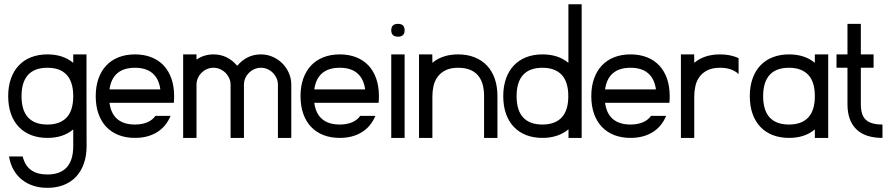

<svg xmlns="http://www.w3.org/2000/svg" viewBox="-20 -650 4197 905"><path d="M203.6 -393.6Q276.9 -393.6 325.2 -354V-393.6H387.7V-196.8L388.2 38.6Q388.2 84.5 375.2 121.1Q362.3 157.7 338.4 183.1Q314.5 208.5 280.3 221.9Q246.1 235.4 203.6 235.4Q167 235.4 136.5 225.3Q106 215.3 82.5 196.3Q59.1 177.2 43.7 149.9Q28.3 122.6 22.5 87.4H86.9Q97.7 130.9 126.5 151.6Q155.3 172.4 203.6 172.4Q263.7 172.4 294.4 138.9Q325.2 105.5 325.2 38.6V-40Q277.8 0 203.6 0Q161.1 0 127 -13.2Q92.8 -26.4 68.6 -51.8Q44.4 -77.1 31.5 -113.8Q18.6 -150.4 18.6 -196.8Q18.6 -242.7 31.5 -279.3Q44.4 -315.9 68.4 -341.3Q92.3 -366.7 126.5 -380.1Q160.6 -393.6 203.6 -393.6ZM325.2 -191.4V-202.6Q323.7 -266.6 293 -298.6Q262.2 -330.6 203.6 -330.6Q142.6 -330.6 112.1 -296.9Q81.5 -263.2 81.5 -196.8Q81.5 -129.9 112.3 -96.4Q143.1 -63 203.6 -63Q261.2 -63 292.5 -94.5Q323.7 -126 325.2 -191.4Z M616.2 -393.6Q659.2 -393.6 693.4 -380.1Q727.5 -366.7 751.5 -341.3Q775.4 -315.9 788.1 -279.3Q800.8 -242.7 800.8 -196.8Q800.8 -180.2 799.3 -165.5H496.1Q502.9 -113.8 533.4 -88.4Q564 -63 616.2 -63Q648.4 -63 673.3 -73.2Q698.2 -83.5 712.9 -104H784.2Q762.2 -52.2 719 -26.1Q675.8 0 616.2 0Q573.7 0 539.6 -13.2Q505.4 -26.4 481.2 -51.8Q457 -77.1 444.1 -113.8Q431.2 -150.4 431.2 -196.8Q431.2 -242.7 444.1 -279.3Q457 -315.9 481 -341.3Q504.9 -366.7 539.1 -380.1Q573.2 -393.6 616.2 -393.6ZM496.1 -228.5H735.8Q729 -278.8 699 -304.7Q668.9 -330.6 616.2 -330.6Q563 -330.6 533 -304.7Q502.9 -278.8 496.1 -228.5Z M986.3 -393.6Q1052.7 -393.6 1098.1 -339.8Q1143.1 -393.6 1210 -393.6Q1239.3 -393.6 1265.4 -382.1Q1291.5 -370.6 1310.8 -351.3Q1330.1 -332 1341.6 -305.9Q1353 -279.8 1353 -250.5V0H1290V-250.5Q1290 -266.6 1283.7 -281Q1277.3 -295.4 1266.6 -306.4Q1255.9 -317.4 1241.2 -324Q1226.6 -330.6 1210 -330.6Q1193.4 -330.6 1179 -324.2Q1164.6 -317.9 1153.6 -306.9Q1142.6 -295.9 1136.2 -281.5Q1129.9 -267.1 1129.9 -250.5V0H1066.9V-250.5Q1066.9 -266.6 1060.5 -281Q1054.2 -295.4 1043.2 -306.4Q1032.2 -317.4 1017.6 -324Q1002.9 -330.6 986.3 -330.6Q969.7 -330.6 955.3 -324.2Q940.9 -317.9 929.9 -306.9Q918.9 -295.9 912.6 -281.5Q906.2 -267.1 906.2 -250.5V0H843.3V-393.6H906.2V-369.1Q941.9 -393.6 986.3 -393.6Z M1581.5 -393.6Q1624.5 -393.6 1658.7 -380.1Q1692.9 -366.7 1716.8 -341.3Q1740.7 -315.9 1753.4 -279.3Q1766.1 -242.7 1766.1 -196.8Q1766.1 -180.2 1764.6 -165.5H1461.4Q1468.3 -113.8 1498.8 -88.4Q1529.3 -63 1581.5 -63Q1613.8 -63 1638.7 -73.2Q1663.6 -83.5 1678.2 -104H1749.5Q1727.5 -52.2 1684.3 -26.1Q1641.1 0 1581.5 0Q1539.1 0 1504.9 -13.2Q1470.7 -26.4 1446.5 -51.8Q1422.4 -77.1 1409.4 -113.8Q1396.5 -150.4 1396.5 -196.8Q1396.5 -242.7 1409.4 -279.3Q1422.4 -315.9 1446.3 -341.3Q1470.2 -366.7 1504.4 -380.1Q1538.6 -393.6 1581.5 -393.6ZM1461.4 -228.5H1701.2Q1694.3 -278.8 1664.3 -304.7Q1634.3 -330.6 1581.5 -330.6Q1528.3 -330.6 1498.3 -304.7Q1468.3 -278.8 1461.4 -228.5Z M1887.2 -393.6V0H1824.2V-393.6ZM1856 -477.1Q1824.2 -477.1 1824.2 -507.3Q1824.2 -537.6 1856 -537.6Q1887.2 -537.6 1887.2 -507.3Q1887.2 -477.1 1856 -477.1Z M2017.6 -393.6 2018.1 -354Q2065.4 -393.6 2139.6 -393.6Q2182.6 -393.6 2217 -379.9Q2251.5 -366.2 2275.4 -340.8Q2299.3 -315.4 2312 -279.1Q2324.7 -242.7 2324.7 -196.8V0H2261.7V-196.8Q2261.7 -263.7 2230.7 -297.1Q2199.7 -330.6 2139.6 -330.6Q2103.5 -330.6 2079.8 -318.6Q2056.2 -306.6 2042.5 -287.6Q2028.8 -268.6 2023.4 -244.6Q2018.1 -220.7 2018.1 -196.8V0H1955.1V-393.6Z M2721.7 -629.9V0H2659.7V-40.5Q2610.4 0 2537.1 0Q2494.6 0 2460.4 -13.2Q2426.3 -26.4 2402.1 -51.8Q2377.9 -77.1 2365 -113.8Q2352.1 -150.4 2352.1 -196.8Q2352.1 -242.7 2365 -279.3Q2377.9 -315.9 2401.9 -341.3Q2425.8 -366.7 2460 -380.1Q2494.1 -393.6 2537.1 -393.6Q2611.8 -393.6 2659.2 -353.5V-629.9ZM2627.4 -297.4Q2595.7 -330.6 2537.1 -330.6Q2476.1 -330.6 2445.6 -296.9Q2415 -263.2 2415 -196.8Q2415 -129.9 2445.8 -96.4Q2476.6 -63 2537.1 -63Q2596.2 -63 2627.4 -96.2Q2658.7 -129.4 2658.7 -196.8Q2658.7 -264.2 2627.4 -297.4Z M2952.1 -393.6Q2995.1 -393.6 3029.3 -380.1Q3063.5 -366.7 3087.4 -341.3Q3111.3 -315.9 3124 -279.3Q3136.7 -242.7 3136.7 -196.8Q3136.7 -180.2 3135.3 -165.5H2832Q2838.9 -113.8 2869.4 -88.4Q2899.9 -63 2952.1 -63Q2984.4 -63 3009.3 -73.2Q3034.2 -83.5 3048.8 -104H3120.1Q3098.1 -52.2 3054.9 -26.1Q3011.7 0 2952.1 0Q2909.7 0 2875.5 -13.2Q2841.3 -26.4 2817.1 -51.8Q2793 -77.1 2780 -113.8Q2767.1 -150.4 2767.1 -196.8Q2767.1 -242.7 2780 -279.3Q2793 -315.9 2816.9 -341.3Q2840.8 -366.7 2875 -380.1Q2909.2 -393.6 2952.1 -393.6ZM2832 -228.5H3071.8Q3064.9 -278.8 3034.9 -304.7Q3004.9 -330.6 2952.1 -330.6Q2898.9 -330.6 2868.9 -304.7Q2838.9 -278.8 2832 -228.5Z M3252 -393.6 3252.4 -354Q3299.8 -393.6 3374 -393.6Q3423.3 -393.6 3461.4 -376V-300.8Q3430.2 -330.6 3374 -330.6Q3337.9 -330.6 3314.2 -318.6Q3290.5 -306.6 3276.9 -287.6Q3263.2 -268.6 3257.8 -244.6Q3252.4 -220.7 3252.4 -196.8V0H3189.5V-393.6Z M3883.8 -393.6V0H3820.8V-40Q3773.4 0 3699.2 0Q3656.7 0 3622.6 -13.2Q3588.4 -26.4 3564.2 -51.8Q3540 -77.1 3527.1 -113.8Q3514.2 -150.4 3514.2 -196.8Q3514.2 -242.7 3527.1 -279.3Q3540 -315.9 3564 -341.3Q3587.9 -366.7 3622.1 -380.1Q3656.2 -393.6 3699.2 -393.6Q3772.9 -393.6 3820.8 -354V-393.6ZM3789.6 -297.4Q3757.8 -330.6 3699.2 -330.6Q3638.2 -330.6 3607.7 -296.9Q3577.1 -263.2 3577.1 -196.8Q3577.1 -129.9 3607.9 -96.4Q3638.7 -63 3699.2 -63Q3758.3 -63 3789.6 -96.2Q3820.8 -129.4 3820.8 -196.8Q3820.8 -264.2 3789.6 -297.4Z M3922.9 -393.6H3974.6V-537.6H4037.6V-393.6H4097.7V-330.6H4037.6V-158.7Q4037.6 -106.4 4061.8 -84.7Q4085.9 -63 4139.6 -63V0Q4057.6 0 4016.1 -41Q3974.6 -82 3974.6 -158.7V-330.6H3922.9Z"/></svg>

Font: Fibel Sued LRS
Style: Regular
Weight: 400
Designer: Peter Wiegel
Foundry: Peter Wiegel
Version: Version 000.000